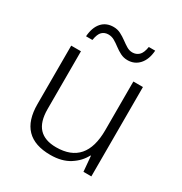

<svg xmlns="http://www.w3.org/2000/svg" viewBox="-171 -853 939 990"><g transform="rotate(30 298.0 -358.0)"><path d="M507 -532V0H460L452 -91H449Q427 -48 381.5 -19Q336 10 268 10Q80 10 80 -184V-532H138V-188Q138 -112 172 -75.5Q206 -39 274 -39Q450 -39 450 -242V-532ZM122 -612Q126 -666 152 -695.5Q178 -725 222 -725Q245 -725 264.5 -715Q284 -705 301.5 -692Q319 -679 335.5 -669Q352 -659 370 -659Q392 -659 408 -673.5Q424 -688 430 -726H468Q464 -672 437 -642Q410 -612 368 -612Q345 -612 325.5 -622Q306 -632 289 -645Q272 -658 255 -668Q238 -678 218 -678Q196 -678 181 -664Q166 -650 160 -612Z"/></g></svg>

Font: BC Sans Light
Style: Regular
Weight: 300
Designer: Monotype Design Team
Foundry: Monotype Imaging Inc.
Version: Version 2.000;GOOG;noto-source:20170915:90ef993387c0